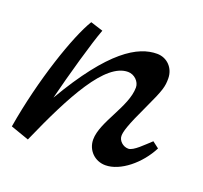

<svg xmlns="http://www.w3.org/2000/svg" viewBox="-81 -493 626 591"><g transform="rotate(20 232.0 -197.0)"><path d="M429 -121C409 -103 381 -73 364 -73C346 -73 331 -88 331 -103C331 -117 337 -139 372 -213C403 -279 406 -292 406 -318C406 -352 381 -378 348 -378C286 -378 205 -332 94 -142C114 -222 148 -343 165 -387L124 -400C87 -340 31 -177 4 -15L64 6C138 -162 209 -295 283 -295C304 -295 322 -277 322 -258C322 -195 253 -121 253 -63C253 -28 280 -1 315 -1C364 -1 421 -48 450 -105Z"/></g></svg>

Font: Marck Script
Style: Regular
Weight: 400
Designer: Denis Masharov, Marck Fogel
Foundry: Denis Masharov
Version: Version 1.002